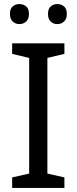

<svg xmlns="http://www.w3.org/2000/svg" viewBox="-20 -928 379 948"><path d="M298 0H40V-52L124 -71V-642L40 -662V-714H298V-662L214 -642V-71L298 -52ZM29 -859Q29 -885 43 -896.5Q57 -908 76 -908Q95 -908 109 -896.5Q123 -885 123 -859Q123 -834 109 -821.5Q95 -809 76 -809Q57 -809 43 -821.5Q29 -834 29 -859ZM217 -859Q217 -885 230.5 -896.5Q244 -908 263 -908Q282 -908 296 -896.5Q310 -885 310 -859Q310 -834 296 -821.5Q282 -809 263 -809Q244 -809 230.5 -821.5Q217 -834 217 -859Z"/></svg>

Font: TSCustom
Style: Regular
Weight: 400
Designer: Monotype Design Team
Foundry: Monotype Imaging Inc.
Version: Version 2.004; ttfautohint (v1.8.3) -l 8 -r 50 -G 200 -x 14 